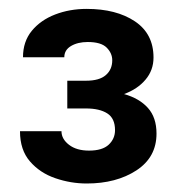

<svg xmlns="http://www.w3.org/2000/svg" viewBox="-20 -737 411 436"><path d="M132.8 -490.7V-553.7H175.3Q205.6 -553.7 220.2 -566.4Q234.9 -579.1 234.9 -600.1Q234.9 -616.2 222.2 -628.9Q209.5 -641.6 179.2 -641.6Q156.7 -641.6 141.4 -632.6Q126 -623.5 126 -606.9H32.2Q32.2 -642.6 52.2 -667Q72.3 -691.4 105.2 -704.1Q138.2 -716.8 176.8 -716.8Q244.1 -716.8 286.4 -688.5Q328.6 -660.2 328.6 -606.4Q328.6 -577.6 310.5 -556.2Q292.5 -534.7 261.7 -523.4Q296.4 -513.7 315.9 -491.9Q335.4 -470.2 335.4 -433.6Q335.4 -379.9 289.8 -350.1Q244.1 -320.3 176.8 -320.3Q140.6 -320.3 105.7 -332.3Q70.8 -344.2 48.1 -370.4Q25.4 -396.5 25.4 -439H119.6Q119.6 -421.4 136.7 -408.2Q153.8 -395 182.1 -395Q212.4 -395 226.8 -408.4Q241.2 -421.9 241.2 -441.4Q241.2 -468.3 223.6 -479.5Q206.1 -490.7 175.3 -490.7Z"/></svg>

Font: Vazirmatn UI FD SemiBold
Style: Regular
Weight: 600
Designer: Saber Rastikerdar
Foundry: Saber Rastikerdar
Version: Version 33.003